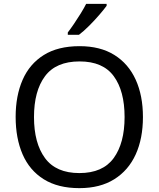

<svg xmlns="http://www.w3.org/2000/svg" viewBox="-20 -964 821 994"><path d="M720 -358Q720 -247 682.5 -164.5Q645 -82 571.5 -36Q498 10 391 10Q280 10 206.5 -36Q133 -82 97 -165Q61 -248 61 -359Q61 -468 97 -550.5Q133 -633 206.5 -679Q280 -725 392 -725Q499 -725 572 -679.5Q645 -634 682.5 -551.5Q720 -469 720 -358ZM156 -358Q156 -223 213 -145.5Q270 -68 391 -68Q512 -68 568.5 -145.5Q625 -223 625 -358Q625 -493 569 -569.5Q513 -646 392 -646Q270 -646 213 -569.5Q156 -493 156 -358ZM532 -944V-934Q519 -916 494.5 -887.5Q470 -859 441.5 -830.5Q413 -802 389 -784H331V-796Q345 -814 363 -840.5Q381 -867 398 -894.5Q415 -922 426 -944Z"/></svg>

Font: Apis
Style: Regular
Weight: 400
Designer: Monotype Design Team
Foundry: Monotype Imaging Inc.
Version: Version 2.000; build 0001